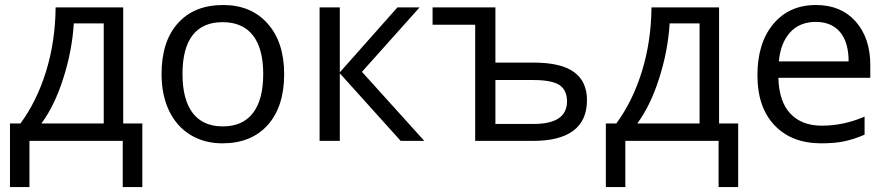

<svg xmlns="http://www.w3.org/2000/svg" viewBox="-20 -565 3562 770"><path d="M550.8 185.1H472.2V0H98.1V185.1H20V-69.8H62Q127.4 -158.7 164.6 -278.3Q201.7 -397.9 203.1 -535.2H474.1V-69.8H550.8ZM396 -69.8V-471.2H275.9Q269.5 -362.8 234.1 -251.7Q198.7 -140.6 146 -69.8Z M1119.6 -268.1Q1119.6 -137.2 1053.7 -63.7Q987.8 9.8 871.6 9.8Q799.8 9.8 744.1 -23.9Q688.5 -57.6 658.2 -120.6Q627.9 -183.6 627.9 -268.1Q627.9 -398.9 693.4 -471.9Q758.8 -544.9 875 -544.9Q987.3 -544.9 1053.5 -470.2Q1119.6 -395.5 1119.6 -268.1ZM711.9 -268.1Q711.9 -165.5 752.9 -111.8Q793.9 -58.1 873.5 -58.1Q953.1 -58.1 994.4 -111.6Q1035.6 -165 1035.6 -268.1Q1035.6 -370.1 994.4 -423.1Q953.1 -476.1 872.6 -476.1Q793 -476.1 752.4 -423.8Q711.9 -371.6 711.9 -268.1Z M1573.7 -535.2H1662.6L1431.6 -276.9L1681.6 0H1586.9L1342.8 -271V0H1261.7V-535.2H1342.8V-274.9Z M1966.8 -314H2119.6Q2229 -314 2281.5 -276.4Q2334 -238.8 2334 -163.1Q2334 -82 2279.5 -41Q2225.1 0 2117.7 0H1885.7V-465.8H1714.8V-535.2H1966.8ZM2253.9 -158.2Q2253.9 -203.6 2223.6 -223.9Q2193.4 -244.1 2116.7 -244.1H1966.8V-67.9H2119.6Q2253.9 -67.9 2253.9 -158.2Z M2940.4 185.1H2861.8V0H2487.8V185.1H2409.7V-69.8H2451.7Q2517.1 -158.7 2554.2 -278.3Q2591.3 -397.9 2592.8 -535.2H2863.8V-69.8H2940.4ZM2785.6 -69.8V-471.2H2665.5Q2659.2 -362.8 2623.8 -251.7Q2588.4 -140.6 2535.6 -69.8Z M3273.4 9.8Q3154.8 9.8 3086.2 -62.5Q3017.6 -134.8 3017.6 -263.2Q3017.6 -392.6 3081.3 -468.8Q3145 -544.9 3252.4 -544.9Q3353 -544.9 3411.6 -478.8Q3470.2 -412.6 3470.2 -304.2V-252.9H3101.6Q3104 -158.7 3149.2 -109.9Q3194.3 -61 3276.4 -61Q3362.8 -61 3447.3 -97.2V-24.9Q3404.3 -6.3 3366 1.7Q3327.6 9.8 3273.4 9.8ZM3251.5 -477.1Q3187 -477.1 3148.7 -435.1Q3110.4 -393.1 3103.5 -318.8H3383.3Q3383.3 -395.5 3349.1 -436.3Q3314.9 -477.1 3251.5 -477.1Z"/></svg>

Font: HunimalSansv1.5
Style: Regular
Weight: 400
Foundry: Ascender Corporation
Version: Version 1.10